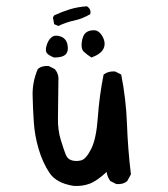

<svg xmlns="http://www.w3.org/2000/svg" viewBox="-20 -610 540 618"><path d="M216.8 -11.7Q161.1 -20.5 139.2 -53.7Q117.2 -86.9 104.5 -129.9Q91.8 -172.9 88.9 -215.8Q85.9 -258.8 85 -302.7Q84 -346.7 101.6 -387.7Q115.2 -399.4 136.7 -397.5L156.2 -387.7Q169.9 -372.1 168 -350.6Q167 -266.6 166.5 -228.5Q166 -190.4 175.8 -159.2Q185.5 -127.9 191.4 -112.8Q197.3 -97.7 211.4 -93.8Q225.6 -89.8 241.2 -93.8Q256.8 -97.7 273.4 -130.4Q290 -163.1 294.9 -232.4Q299.8 -301.8 313.5 -370.1Q329.1 -381.8 350.6 -379.9L370.1 -370.1Q385.7 -292 388.7 -210.9Q391.6 -129.9 401.4 -48.8L389.6 -27.3Q376 -15.6 354.5 -17.6L335 -27.3Q325.2 -41 323.2 -56.6Q292 -27.3 268.1 -18.6Q244.1 -9.8 216.8 -11.7ZM154.3 -424.8Q136.7 -431.6 130.9 -439Q125 -446.3 129.9 -463.4Q134.8 -480.5 145.5 -489.7Q156.2 -499 174.8 -492.7Q193.4 -486.3 197.3 -465.8Q201.2 -445.3 191.4 -435.1Q181.6 -424.8 154.3 -424.8ZM274.4 -424.8Q260.7 -433.6 250.5 -442.9Q240.2 -452.1 243.2 -474.1Q246.1 -496.1 255.9 -504.4Q265.6 -512.7 282.2 -512.7Q298.8 -512.7 310.1 -492.2Q321.3 -471.7 313.5 -454.1Q305.7 -436.5 274.4 -424.8ZM168 -526.4 154.3 -532.2 150.4 -553.7 154.3 -560.5Q179.7 -572.3 205.1 -580.1Q230.5 -587.9 259.8 -589.8Q274.4 -580.1 270.5 -564.5Q246.1 -549.8 218.8 -543.9Q191.4 -538.1 168 -526.4Z"/></svg>

Font: NaikaiFont
Style: Regular
Weight: 400
Version: Version 1.67